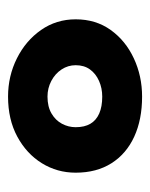

<svg xmlns="http://www.w3.org/2000/svg" viewBox="32 -881 373 477"><g transform="rotate(90 218.5 -642.5)"><path d="M220 -476Q169 -476 125 -498Q81 -520 54.5 -558Q28 -596 28 -644Q28 -694 54.5 -731Q81 -768 125 -788.5Q169 -809 220 -809Q277 -809 319.5 -789.5Q362 -770 385.5 -733Q409 -696 409 -644Q409 -598 385.5 -560Q362 -522 319.5 -499Q277 -476 220 -476ZM220 -574Q245 -574 262 -584Q279 -594 287.5 -610Q296 -626 296 -644Q296 -666 287.5 -680.5Q279 -695 262 -702.5Q245 -710 220 -710Q199 -710 181 -702Q163 -694 152.5 -679.5Q142 -665 142 -644Q142 -625 152.5 -609Q163 -593 181 -583.5Q199 -574 220 -574Z"/></g></svg>

Font: BioRhyme SemiExpanded ExtraBold
Style: Regular
Weight: 800
Width: 6
Designer: Aoife Mooney
Foundry: Aoife Mooney Type
Version: Version 1.600;gftools[0.9.33]